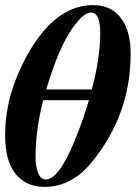

<svg xmlns="http://www.w3.org/2000/svg" viewBox="-23 -718 544 751"><path d="M488 -508Q488 -274 342 -91Q261 13 151 13Q80 13 38.5 -37Q-3 -87 -3 -190Q-3 -300 38.5 -406Q80 -512 138 -585Q229 -698 340 -698Q412 -698 450 -647.5Q488 -597 488 -508ZM158 -368H336Q369 -490 369 -590Q369 -669 333 -669Q304 -669 262 -610Q206 -532 158 -368ZM325 -326H146Q116 -209 116 -105Q116 -65 126.5 -40.5Q137 -16 156 -16Q194 -16 239 -102Q284 -191 325 -326Z"/></svg>

Font: STIX
Style: Bold Italic
Weight: 700
Italic angle: -16.33°
Designer: MicroPress Inc., with final additions and corrections provided by Coen Hoffman, Elsevier (retired)
Version: Version 1.1.1